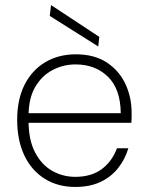

<svg xmlns="http://www.w3.org/2000/svg" viewBox="-20 -728 584 760"><path d="M278 12Q208 12 156 -21Q104 -54 76 -113.5Q48 -173 48 -254Q48 -335 77.5 -393Q107 -451 159.5 -482Q212 -513 280 -513Q354 -513 403 -480.5Q452 -448 476.5 -395.5Q501 -343 501 -281Q501 -272 501 -263Q501 -254 500 -242H80V-280H458Q457 -376 407 -424.5Q357 -473 279 -473Q231 -473 188.5 -451Q146 -429 119.5 -384Q93 -339 93 -268V-250Q93 -174 119 -124.5Q145 -75 187 -51.5Q229 -28 278 -28Q341 -28 382 -58Q423 -88 443 -141H488Q475 -97 447 -62Q419 -27 377 -7.5Q335 12 278 12ZM369 -544 177 -665 182 -708 373 -582Z"/></svg>

Font: DM Sans 17pt ExtraLight
Style: Regular
Weight: 250
Version: Version 4.004;gftools[0.9.30]